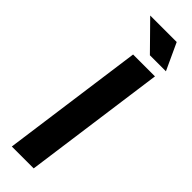

<svg xmlns="http://www.w3.org/2000/svg" viewBox="-295 -878 881 881"><g transform="rotate(45 146.0 -437.0)"><path d="M36 0H178L273 -692H131ZM188 -744H292L232 -874H60Z"/></g></svg>

Font: Ronzino Bold
Style: Italic
Weight: 700
Italic angle: -8°
Designer: Nunzio Mazzaferro
Foundry: Collletttivo
Version: Version 1.000;Glyphs 3.3 (3337)